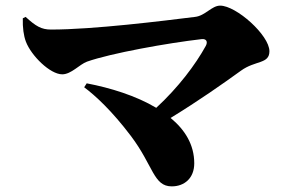

<svg xmlns="http://www.w3.org/2000/svg" viewBox="-20 -691 1040 682"><path d="M288 -395 279 -381C318 -352 377 -298 445 -208C525 -102 525 -29 590 -29C635 -29 670 -58 670 -111C670 -177 637 -230 586 -272C687 -334 771 -393 836 -440C887 -477 937 -463 937 -509C937 -566 819 -671 762 -671C732 -671 709 -635 673 -631C560 -617 312 -586 161 -586C127 -586 107 -598 71 -631L61 -626C60 -593 64 -564 72 -543C91 -493 158 -427 201 -427C233 -427 262 -462 289 -472C374 -502 575 -538 696 -552C713 -554 719 -543 711 -528C674 -461 614 -381 535 -308C463 -351 372 -379 288 -395Z"/></svg>

Font: Noto Serif CJK SC Black
Style: Regular
Weight: 900
Designer: Ryoko NISHIZUKA 西塚涼子 (kana & ideographs); Frank Grießhammer (Latin, Greek & Cyrillic); Wenlong ZHANG 张文龙 (bopomofo); San
Foundry: Adobe
Version: Version 2.001;hotconv 1.1.0;makeotfexe 2.6.0